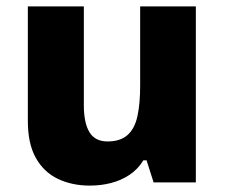

<svg xmlns="http://www.w3.org/2000/svg" viewBox="-20 -570 702 600"><path d="M592 -550V0H460L438 -69H428Q411 -41 384.5 -23.5Q358 -6 326.5 2Q295 10 261 10Q205 10 161 -11Q117 -32 92 -76.5Q67 -121 67 -192V-550H242V-241Q242 -186 259.5 -157Q277 -128 316 -128Q356 -128 378.5 -148Q401 -168 409.5 -207Q418 -246 418 -302V-550Z"/></svg>

Font: Noto Sans Oriya ExtraBold
Style: Regular
Weight: 800
Version: Version 2.003